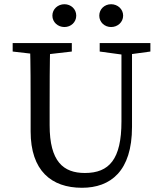

<svg xmlns="http://www.w3.org/2000/svg" viewBox="-20 -874 767 909"><path d="M368 15C503 15 605 -63 605 -273V-670H555V-299C555 -120 497 -55 382 -55C280 -55 215 -109 215 -281V-360C215 -465 215 -569 218 -670H122C125 -567 125 -463 125 -360V-252C125 -66 223 15 368 15ZM40 -630 170 -615H190L320 -630V-670H40V-630ZM452 -630 562 -615H582L692 -630V-670H452V-630ZM285 -746C316 -746 341 -769 341 -800C341 -831 316 -854 285 -854C254 -854 228 -831 228 -800C228 -769 254 -746 285 -746ZM506 -746C537 -746 563 -769 563 -800C563 -831 537 -854 506 -854C475 -854 450 -831 450 -800C450 -769 475 -746 506 -746Z"/></svg>

Font: Source Serif Variable
Style: Regular
Weight: 389
Designer: Frank Grießhammer
Foundry: Adobe Systems Incorporated
Version: Version 3.001;hotconv 1.0.111;makeotfexe 2.5.65597